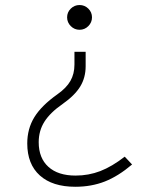

<svg xmlns="http://www.w3.org/2000/svg" viewBox="-20 -547 626 753"><path d="M292 -527.3Q312 -527.3 326.4 -513.2Q340.8 -499 340.8 -479Q340.8 -459 326.4 -444.6Q312 -430.2 292 -430.2Q272 -430.2 257.6 -444.6Q243.2 -459 243.2 -479Q243.2 -499 257.6 -513.2Q272 -527.3 292 -527.3ZM275.4 185.5Q185.5 185.5 136.2 141.1Q86.9 96.7 86.9 15.6Q86.9 -42 114.7 -87.4Q142.6 -132.8 204.6 -176.8Q240.2 -201.7 256.1 -229.5Q272 -257.3 272 -293.9V-343.8H315.9V-287.1Q315.9 -242.7 294.7 -207.8Q273.4 -172.9 226.1 -139.6Q176.8 -105.5 154.3 -69.8Q131.8 -34.2 131.8 10.7Q131.8 72.8 169.7 107.2Q207.5 141.6 276.4 141.6Q327.6 141.6 373.3 124Q418.9 106.4 469.2 67.4L498 98.1Q443.8 144 391.1 164.8Q338.4 185.5 275.4 185.5Z"/></svg>

Font: Caskaydia Cove ExtraLight
Style: Regular
Weight: 200
Monospace: yes
Designer: Aaron Bell
Foundry: Saja Typeworks
Version: Version 4.300; ttfautohint (v1.8.3)